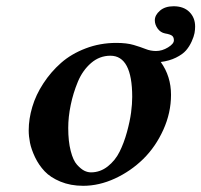

<svg xmlns="http://www.w3.org/2000/svg" viewBox="-20 -582 644 614"><path d="M198.2 -172.9Q198.2 -129.9 206.1 -99.4Q213.9 -68.8 226.3 -55.2Q238.8 -41.5 249.5 -36.1Q260.3 -30.8 271 -30.8Q300.3 -30.8 324.5 -49.8Q348.6 -68.8 362.5 -96.9Q376.5 -125 386 -159.7Q395.5 -194.3 399.2 -222.2Q402.8 -250 402.8 -272Q402.8 -403.8 333 -403.8Q298.3 -403.8 271.2 -380.4Q244.1 -356.9 229 -320.6Q213.9 -284.2 206.1 -246.1Q198.2 -208 198.2 -172.9ZM71.8 -165Q71.8 -201.7 83.3 -240.2Q94.7 -278.8 118.7 -315.4Q142.6 -352.1 175.3 -380.9Q208 -409.7 253.9 -427.2Q299.8 -444.8 352.1 -444.8Q385.3 -444.8 407.5 -438.2Q429.7 -431.6 445.6 -425.3Q461.4 -418.9 479 -418.9Q498.5 -418.9 517.3 -430.4Q536.1 -441.9 536.1 -453.1Q536.1 -462.9 530.5 -467.5Q524.9 -472.2 507.8 -475.1Q493.2 -478 484.1 -490.7Q475.1 -503.4 475.1 -517.1Q475.1 -533.7 491.5 -547.9Q507.8 -562 535.2 -562Q567.4 -562 585.7 -543.7Q604 -525.4 604 -497.1Q604 -487.3 602.1 -476.3Q600.1 -465.3 593 -449.5Q585.9 -433.6 575 -420.9Q564 -408.2 542.7 -397.7Q521.5 -387.2 494.1 -383.8Q526.9 -337.9 526.9 -278.8Q526.9 -221.2 502.2 -166.7Q477.5 -112.3 438 -73.5Q398.4 -34.7 347.7 -11.2Q296.9 12.2 246.1 12.2Q205.6 12.2 173.3 -1.2Q141.1 -14.6 122.6 -34.4Q104 -54.2 92 -79.3Q80.1 -104.5 75.9 -125.5Q71.8 -146.5 71.8 -165Z"/></svg>

Font: Linux Libertine G
Style: Bold Italic
Weight: 700
Italic angle: -11.5°
Designer: Philipp H. Poll
Foundry: Philipp H. Poll
Version: Version 4.1.0